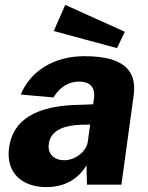

<svg xmlns="http://www.w3.org/2000/svg" viewBox="-20 -756 607 786"><path d="M247 -736 200 -629 459 -559 491 -626ZM170 10C240 10 300 -20 334 -80L336 0H477L527 -364C541 -461 494 -526 326 -526C201 -526 105 -466 65 -369L199 -357C229 -407 269 -422 304 -422C350 -422 370 -397 365 -354L361 -329L310 -327C125 -325 32 -264 17 -151C3 -47 72 10 170 10ZM243 -100C204 -100 173 -124 180 -168C188 -229 256 -243 307 -245L349 -246L339 -173C332 -135 288 -100 243 -100Z"/></svg>

Font: United Sans ExtraBold
Style: Italic
Weight: 800
Italic angle: -8°
Designer: Pablo Impallari, Rodrigo Fuenzalida (Modified by Dan O. Williams)
Version: Version 1.000;PS 001.000;hotconv 1.0.88;makeotf.lib2.5.64775